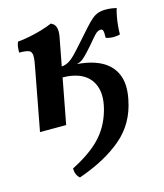

<svg xmlns="http://www.w3.org/2000/svg" viewBox="-108 -549 753 879"><g transform="rotate(-15 268.5 -109.5)"><path d="M162 248Q142 231 142 200Q229 156 277 106Q325 56 346 -15Q365 -80 352 -124.5Q339 -169 300.5 -192Q262 -215 200 -215L205 -264Q226 -264 242.5 -272.5Q259 -281 278 -300.5Q297 -320 326 -353Q355 -386 374 -407Q393 -428 407.5 -440.5Q422 -453 437.5 -458.5Q453 -464 475 -464Q490 -464 503 -462Q516 -460 525 -458Q520 -442 516 -420.5Q512 -399 510 -377.5Q508 -356 508 -337Q495 -333 477 -333Q459 -333 441 -339Q442 -365 439 -373Q436 -381 429 -381Q414 -381 400.5 -366.5Q387 -352 362 -322Q339 -296 325 -282Q311 -268 299 -262.5Q287 -257 267 -254L265 -258Q342 -255 392 -230Q442 -205 462.5 -157.5Q483 -110 468 -38Q447 70 368 137Q289 204 162 248ZM39 0 92 -282Q101 -325 100.5 -345Q100 -365 86.5 -370.5Q73 -376 41 -376Q41 -389 42.5 -402.5Q44 -416 49 -426Q73 -428 104 -434Q135 -440 165 -449Q195 -458 215 -467Q232 -460 237.5 -444Q243 -428 239 -402L163 0Z"/></g></svg>

Font: Vollkorn SemiBold
Style: Italic
Weight: 600
Italic angle: -11°
Designer: Friedrich Althausen
Foundry: Friedrich Althausen
Version: Version 5.000